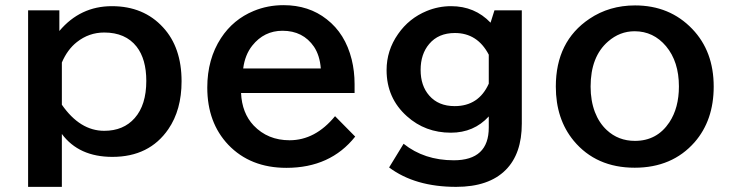

<svg xmlns="http://www.w3.org/2000/svg" viewBox="-20 -605 2830 744"><path d="M210 -564.9V-484.9Q291 -581.1 413.6 -581.1Q536.6 -581.1 611.8 -499Q683.6 -421.4 683.6 -290Q683.6 -179.2 632.3 -104.5Q558.6 2.9 415.5 2.9Q285.6 2.9 219.7 -85.9V119.1H88.9V-564.9ZM219.7 -199.2Q290 -98.1 383.8 -98.1Q458.5 -98.1 502 -147.5Q546.9 -198.2 546.9 -291.5Q546.9 -376 509.3 -424.3Q466.3 -479 383.8 -479Q324.7 -479 277.8 -441.9Q241.2 -413.1 219.7 -362.8Z M1354 -244.6H914.1Q917.5 -167 962.9 -118.7Q1017.6 -61.5 1102.1 -61.5Q1201.7 -61.5 1278.3 -154.8L1356.4 -75.7Q1260.3 45.4 1089.8 45.4Q950.2 45.4 864.7 -43.9Q783.2 -129.9 783.2 -265.6Q783.2 -376 836.4 -457.5Q883.8 -529.8 962.9 -562.5Q1017.1 -585 1078.6 -585Q1176.8 -585 1246.1 -530.3Q1317.9 -474.6 1342.8 -374.5Q1354 -329.1 1354 -278.8ZM1223.1 -339.8Q1219.2 -390.1 1196.8 -423.8Q1154.3 -485.8 1074.7 -485.8Q1003.4 -485.8 957.5 -428.2Q929.2 -392.6 922.4 -339.8Z M2002 -564.9V-126Q2002 -9.3 1939.9 53.2Q1874.5 119.1 1747.6 119.1Q1588.4 119.1 1487.8 43.9L1543.9 -47.9Q1624 16.1 1738.3 16.1Q1874 16.1 1874 -110.8V-153.8Q1816.4 -90.8 1727.1 -90.8Q1627.9 -90.8 1557.1 -154.3Q1478 -224.6 1478 -333.5Q1478 -409.7 1522.5 -473.1Q1564.9 -534.2 1633.8 -562.5Q1679.2 -581.1 1728 -581.1Q1819.8 -581.1 1880.9 -517.1L1896 -564.9ZM1874 -393.1Q1830.1 -477.1 1742.7 -477.1Q1678.7 -477.1 1643.1 -434.6Q1609.9 -395.5 1609.9 -334Q1609.9 -272.9 1643.1 -234.9Q1678.7 -193.8 1741.7 -193.8Q1835 -193.8 1874 -280.8Z M2440.9 -584Q2575.2 -584 2662.6 -492.7Q2745.6 -406.2 2745.6 -269.5Q2745.6 -138.7 2671.4 -53.7Q2584.5 44.9 2439.5 44.9Q2290 44.9 2203.1 -59.6Q2133.8 -143.6 2133.8 -269.5Q2133.8 -444.8 2264.2 -532.2Q2341.3 -584 2440.9 -584ZM2439 -483.9Q2381.8 -483.9 2336.4 -444.3Q2268.6 -385.7 2268.6 -269.5Q2268.6 -214.8 2285.2 -170.9Q2301.3 -128.9 2331.1 -101.1Q2376 -59.1 2440.4 -59.1Q2525.9 -59.1 2573.7 -130.9Q2610.8 -187 2610.8 -270Q2610.8 -366.2 2561 -425.8Q2512.2 -483.9 2439 -483.9Z"/></svg>

Font: FORM UDPGothic
Style: Bold
Weight: 700
Foundry: Pronama LLC
Version: Version 1.051